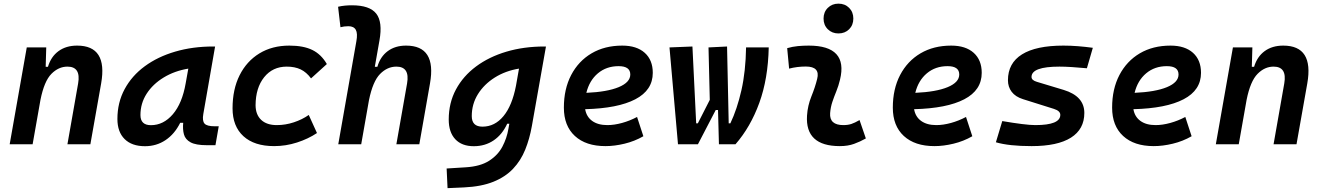

<svg xmlns="http://www.w3.org/2000/svg" viewBox="-20 -771 7071 1026"><path d="M31.7 0 123 -517.6H227.1L224.1 -414.1H236.3Q252.4 -468.3 292.7 -497.8Q333 -527.3 392.1 -527.3Q556.2 -527.3 520.5 -325.2L462.9 0H340.3L397.5 -325.2Q413.1 -415 340.3 -415Q293 -415 254.6 -376.2Q216.3 -337.4 196.3 -237.8L154.3 0Z M754.9 10.3Q684.6 10.3 646 -27.8Q607.4 -65.9 607.4 -135.3Q607.4 -223.1 646 -294.7Q684.6 -366.2 753.7 -417Q822.8 -467.8 916 -495.1Q1009.3 -522.5 1118.2 -522.5H1129.4L1066.4 -161.6Q1060.1 -125.5 1072.8 -110.8Q1085.4 -96.2 1127 -96.2H1148.9L1131.3 4.9H1085.4Q1026.4 4.9 998.3 -10.5Q970.2 -25.9 962.9 -53Q955.6 -80.1 959 -114.7H942.9Q913.1 -54.7 864.5 -22.2Q815.9 10.3 754.9 10.3ZM786.6 -102.1Q853.5 -102.1 903.6 -160.4Q953.6 -218.8 972.2 -325.7L986.3 -404.3Q912.6 -392.1 854.7 -356.9Q796.9 -321.8 763.7 -270.3Q730.5 -218.8 730.5 -156.2Q730.5 -102.1 786.6 -102.1Z M1459 -102.5Q1505.4 -102.5 1550.3 -117.4Q1595.2 -132.3 1629.9 -156.7L1673.8 -60.1Q1627 -28.8 1567.1 -9.5Q1507.3 9.8 1444.8 9.8Q1338.9 9.8 1280.8 -43.2Q1222.7 -96.2 1222.7 -191.9Q1222.7 -293.5 1260.3 -368.7Q1297.9 -443.8 1366.2 -485.6Q1434.6 -527.3 1525.9 -527.3Q1601.6 -527.3 1649.2 -503.9Q1696.8 -480.5 1726.6 -428.7L1642.1 -352.1Q1617.7 -385.3 1586.7 -400.1Q1555.7 -415 1512.2 -415Q1437 -415 1391.6 -358.4Q1346.2 -301.8 1345.7 -208.5Q1346.2 -158.2 1375.7 -130.4Q1405.3 -102.5 1459 -102.5Z M2098.1 0 2155.3 -325.2Q2170.9 -415 2098.1 -415Q2049.8 -415 2011 -375.7Q1972.2 -336.4 1951.7 -235.8L1910.2 0H1787.6L1884.3 -550.3Q1892.1 -592.3 1881.3 -611.6Q1870.6 -630.9 1841.8 -630.9Q1818.8 -630.9 1799.3 -625.5L1786.6 -734.9Q1805.2 -739.3 1823.7 -741Q1842.3 -742.7 1860.8 -742.7Q1955.6 -742.7 1990.5 -698.2Q2025.4 -653.8 2007.8 -555.2L1982.9 -414.1H1996.6Q2012.2 -468.3 2052 -497.8Q2091.8 -527.3 2149.9 -527.3Q2313.5 -527.3 2277.8 -325.2L2220.7 0Z M2371.6 234.4 2366.7 129.4 2469.2 123Q2546.9 118.2 2593.8 88.1Q2640.6 58.1 2664.6 12.7Q2688.5 -32.7 2696.8 -82.5L2701.7 -109.9H2690.4Q2664.1 -52.2 2618.2 -21Q2572.3 10.3 2511.7 10.3Q2447.8 10.3 2412.8 -27.1Q2377.9 -64.5 2377.9 -132.3Q2377.9 -221.2 2416.5 -293Q2455.1 -364.7 2524.2 -416Q2593.3 -467.3 2686.3 -494.9Q2779.3 -522.5 2888.2 -522.5H2897.5L2822.3 -98.1Q2810.1 -29.3 2786.6 28.8Q2763.2 86.9 2721.9 130.6Q2680.7 174.3 2616.7 200.2Q2552.7 226.1 2459.5 230.5ZM2753.4 -404.3Q2681.2 -392.6 2624 -356.7Q2566.9 -320.8 2533.9 -267.8Q2501 -214.8 2501 -150.4Q2501 -94.2 2558.1 -94.2Q2624 -94.2 2670.4 -150.4Q2716.8 -206.5 2737.3 -313Z M3225.6 -102.5Q3262.2 -102.5 3304 -114Q3345.7 -125.5 3384.3 -146L3418 -43Q3371.1 -16.1 3317.6 -3.2Q3264.2 9.8 3215.3 9.8Q3110.8 9.8 3052 -44.4Q2993.2 -98.6 2993.2 -195.8Q2993.2 -295.4 3032.2 -370.1Q3071.3 -444.8 3141.4 -486.1Q3211.4 -527.3 3305.2 -527.3Q3382.3 -527.3 3425.3 -488.8Q3468.3 -450.2 3468.3 -381.8Q3468.3 -289.1 3375 -240.5Q3281.7 -191.9 3106.9 -187.5Q3113.8 -147 3144.5 -124.8Q3175.3 -102.5 3225.6 -102.5ZM3113.3 -274.9Q3224.6 -279.8 3286.4 -305.4Q3348.1 -331.1 3348.1 -373Q3348.1 -417.5 3285.6 -417.5Q3220.7 -417.5 3175 -379.2Q3129.4 -340.8 3113.3 -274.9Z M3821.8 0 3816.9 -183.1H3804.7L3709.5 0H3603L3557.6 -517.6L3680.2 -522.5L3700.2 -111.8H3709L3772.9 -237.3L3766.1 -517.6L3865.2 -522.5L3874 -111.8H3882.8Q3918.9 -187.5 3941.9 -288.6Q3964.8 -389.6 3966.8 -517.6H4087.9Q4084.5 -350.6 4037.6 -221.4Q3990.7 -92.3 3910.2 0Z M4573.2 -129.4 4606.9 -31.2Q4577.1 -14.2 4543.9 -2.2Q4510.7 9.8 4467.8 9.8Q4282.2 9.8 4292.5 -153.3Q4295.9 -206.5 4315.9 -255.9Q4335.9 -305.2 4346.7 -349.1Q4363.8 -415.5 4286.1 -415.5Q4239.7 -415.5 4196.8 -404.3L4186.5 -513.7Q4215.3 -522 4244.1 -524.7Q4272.9 -527.3 4301.8 -527.3Q4513.2 -527.3 4468.8 -345.2Q4460.9 -312 4449.2 -283.4Q4437.5 -254.9 4428 -226.8Q4418.5 -198.7 4416 -166.5Q4411.6 -102.5 4486.8 -102.5Q4511.2 -102.5 4529.5 -108.6Q4547.9 -114.7 4573.2 -129.4ZM4460.4 -592.3Q4426.3 -592.3 4403.6 -614.7Q4380.9 -637.2 4380.9 -671.9Q4380.9 -706.5 4403.6 -729Q4426.3 -751.5 4460.4 -751.5Q4495.1 -751.5 4517.6 -729Q4540 -706.5 4540 -671.9Q4540 -637.2 4517.6 -614.7Q4495.1 -592.3 4460.4 -592.3Z M4983.4 -102.5Q5020 -102.5 5061.8 -114Q5103.5 -125.5 5142.1 -146L5175.8 -43Q5128.9 -16.1 5075.4 -3.2Q5022 9.8 4973.1 9.8Q4868.7 9.8 4809.8 -44.4Q4751 -98.6 4751 -195.8Q4751 -295.4 4790 -370.1Q4829.1 -444.8 4899.2 -486.1Q4969.2 -527.3 5063 -527.3Q5140.1 -527.3 5183.1 -488.8Q5226.1 -450.2 5226.1 -381.8Q5226.1 -289.1 5132.8 -240.5Q5039.6 -191.9 4864.7 -187.5Q4871.6 -147 4902.3 -124.8Q4933.1 -102.5 4983.4 -102.5ZM4871.1 -274.9Q4982.4 -279.8 5044.2 -305.4Q5106 -331.1 5106 -373Q5106 -417.5 5043.5 -417.5Q4978.5 -417.5 4932.9 -379.2Q4887.2 -340.8 4871.1 -274.9Z M5492.7 9.8Q5371.6 9.8 5301.8 -10.7L5335.9 -124Q5395.5 -113.8 5440.7 -108.2Q5485.8 -102.5 5512.7 -102.5Q5646 -102.5 5646 -157.2Q5646 -178.2 5612.3 -189L5446.3 -241.2Q5406.2 -253.9 5386.2 -280.3Q5366.2 -306.6 5366.2 -342.3Q5366.2 -433.6 5441.4 -480.5Q5516.6 -527.3 5662.6 -527.3Q5700.2 -527.3 5740 -524.2Q5779.8 -521 5819.8 -515.6L5788.1 -406.2Q5745.1 -410.2 5707.8 -412.6Q5670.4 -415 5641.6 -415Q5492.2 -415 5492.2 -359.9Q5492.2 -341.8 5521.5 -333.5L5664.1 -290.5Q5774.4 -256.8 5774.4 -167.5Q5774.4 -80.6 5702.9 -35.4Q5631.3 9.8 5492.7 9.8Z M6155.3 -102.5Q6191.9 -102.5 6233.6 -114Q6275.4 -125.5 6314 -146L6347.7 -43Q6300.8 -16.1 6247.3 -3.2Q6193.8 9.8 6145 9.8Q6040.5 9.8 5981.7 -44.4Q5922.9 -98.6 5922.9 -195.8Q5922.9 -295.4 5961.9 -370.1Q6001 -444.8 6071 -486.1Q6141.1 -527.3 6234.9 -527.3Q6312 -527.3 6355 -488.8Q6397.9 -450.2 6397.9 -381.8Q6397.9 -289.1 6304.7 -240.5Q6211.4 -191.9 6036.6 -187.5Q6043.5 -147 6074.2 -124.8Q6105 -102.5 6155.3 -102.5ZM6043 -274.9Q6154.3 -279.8 6216.1 -305.4Q6277.8 -331.1 6277.8 -373Q6277.8 -417.5 6215.3 -417.5Q6150.4 -417.5 6104.7 -379.2Q6059.1 -340.8 6043 -274.9Z M6477.1 0 6568.4 -517.6H6672.4L6669.4 -414.1H6681.6Q6697.8 -468.3 6738 -497.8Q6778.3 -527.3 6837.4 -527.3Q7001.5 -527.3 6965.8 -325.2L6908.2 0H6785.6L6842.8 -325.2Q6858.4 -415 6785.6 -415Q6738.3 -415 6700 -376.2Q6661.6 -337.4 6641.6 -237.8L6599.6 0Z"/></svg>

Font: Cascadia Code PL SemiBold
Style: Italic
Weight: 600
Italic angle: -10°
Monospace: yes
Designer: Aaron Bell
Foundry: Saja Typeworks
Version: Version 2404.023; ttfautohint (v1.8.4)